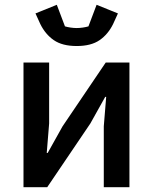

<svg xmlns="http://www.w3.org/2000/svg" viewBox="-20 -781 638 801"><path d="M300 -589Q240 -589 204.5 -613.5Q169 -638 148 -681L128 -725L217 -761L251 -671Q261 -668 274.5 -666Q288 -664 300 -664Q312 -664 325.5 -666Q339 -668 349 -671L383 -761L472 -725L452 -681Q431 -638 395.5 -613.5Q360 -589 300 -589ZM78 -520H185V-266L175 -143H179L241 -254L421 -520H520V0H413V-254L423 -377H419L357 -266L177 0H78Z"/></svg>

Font: IBMPlexSans-Medium
Style: Regular
Weight: 500
Designer: Mike Abbink, Paul van der Laan, Pieter van Rosmalen
Foundry: Bold Monday
Version: Version 3.1